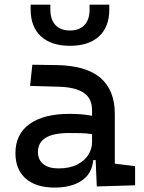

<svg xmlns="http://www.w3.org/2000/svg" viewBox="-20 -803 626 832"><path d="M399.4 4.9 394.5 -109.4H384.3Q378.4 -49.8 333.7 -20Q289.1 9.8 216.8 9.8Q135.7 9.8 91.3 -29.3Q46.9 -68.4 46.9 -139.6Q46.9 -221.7 108.2 -265.6Q169.4 -309.6 281.2 -309.6Q336.9 -309.6 378.9 -301.3V-325.2Q378.9 -377 342.5 -401.1Q306.2 -425.3 234.4 -427.2L110.4 -430.7L120.1 -522.5L224.6 -521Q353 -519 415.3 -465.6Q477.5 -412.1 477.5 -309.6V-93.8L565.4 -83V0ZM378.9 -221.7Q354 -225.6 329.3 -226.1Q304.7 -226.6 279.3 -226.6Q144.5 -226.6 144.5 -144.5Q144.5 -110.4 167.7 -91.8Q190.9 -73.2 233.4 -73.2Q281.7 -73.2 314.2 -89.8Q346.7 -106.4 362.8 -132.3Q378.9 -158.2 378.9 -185.5ZM283.2 -604.5Q202.1 -604.5 157.5 -645.5Q112.8 -686.5 112.8 -761.7V-782.7H198.2V-761.7Q198.2 -718.3 220.2 -694.6Q242.2 -670.9 283.2 -670.9Q324.2 -670.9 346.2 -694.6Q368.2 -718.3 368.2 -761.7V-782.7H453.6V-761.7Q453.6 -686.5 409.2 -645.5Q364.7 -604.5 283.2 -604.5Z"/></svg>

Font: CaskaydiaMono NF
Style: Regular
Weight: 400
Designer: Aaron Bell
Foundry: Saja Typeworks
Version: Version 2111.001; ttfautohint (v1.8.4);Nerd Fonts 3.1.1